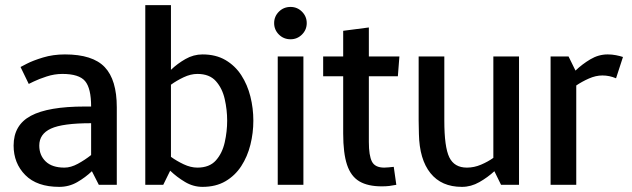

<svg xmlns="http://www.w3.org/2000/svg" viewBox="-20 -720 2463 748"><path d="M133 -153Q133 -115 158 -91Q183 -67 231 -67Q256 -67 283.5 -82Q311 -97 335 -116V-240Q224 -240 178.5 -219Q133 -198 133 -153ZM211 8Q124 8 78.5 -38Q33 -84 33 -153Q33 -233 100.5 -269Q168 -305 310 -305H335Q335 -376 311.5 -404Q288 -432 223 -432Q192 -432 161.5 -422Q131 -412 111.5 -402.5Q92 -393 92 -393L60 -459Q60 -459 84 -471.5Q108 -484 147.5 -496Q187 -508 233 -508Q341 -508 388 -458.5Q435 -409 435 -302V0H365L338 -53Q313 -29 281 -10.5Q249 8 211 8Z M865 -250Q865 -292 855.5 -334Q846 -376 821 -404Q796 -432 749 -432Q723 -432 695.5 -419Q668 -406 646 -390V-109Q668 -93 695.5 -80Q723 -67 749 -67Q796 -67 821 -95Q846 -123 855.5 -165.5Q865 -208 865 -250ZM646 -700V-448Q671 -472 702.5 -490Q734 -508 769 -508Q821 -508 858.5 -486Q896 -464 920 -427Q944 -390 955.5 -344Q967 -298 967 -250Q967 -202 955.5 -156Q944 -110 920 -73Q896 -36 858.5 -14Q821 8 769 8Q733 8 701 -11Q669 -30 643 -55L616 0H546V-700Z M1112 -567Q1085 -567 1066.5 -585.5Q1048 -604 1048 -630Q1048 -656 1066.5 -674.5Q1085 -693 1112 -693Q1138 -693 1156.5 -674.5Q1175 -656 1175 -630Q1175 -604 1156.5 -585.5Q1138 -567 1112 -567ZM1062 0V-500H1162V0Z M1514 -70 1524 0Q1509 3 1496.5 4.5Q1484 6 1467 6Q1413 6 1380 -13.5Q1347 -33 1332 -78Q1317 -123 1317 -200V-423H1239V-500H1317V-600L1417 -613V-500H1536L1530 -423H1417V-167Q1417 -114 1429 -90.5Q1441 -67 1477 -67Q1486 -67 1494 -68Q1502 -69 1514 -70Z M1779 8Q1700 8 1657 -45.5Q1614 -99 1612 -198L1611 -250V-500H1711V-250Q1711 -147 1730.5 -107Q1750 -67 1799 -67Q1827 -67 1854 -78.5Q1881 -90 1902 -105V-500H2002V0H1932L1906 -53Q1880 -29 1847.5 -10.5Q1815 8 1780 8H1779Z M2380 -415Q2354 -426 2327 -426Q2301 -426 2274 -414Q2247 -402 2225 -387V0H2125V-500H2195L2222 -445Q2248 -470 2280 -489Q2312 -508 2347 -508H2348Q2364 -508 2379.5 -505Q2395 -502 2407 -498Z"/></svg>

Font: Epunda Sans Medium
Style: Regular
Weight: 500
Designer: Simon Atzbach
Foundry: typofactur
Version: Version 2.204; ttfautohint (v1.8.4.7-5d5b)